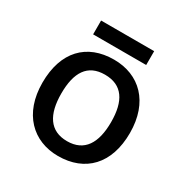

<svg xmlns="http://www.w3.org/2000/svg" viewBox="-161 -819 930 962"><g transform="rotate(30 304.5 -338.0)"><path d="M458 -686H151V-606H458ZM558 -270C558 -449 453 -549 306 -549C149 -549 52 -449 52 -270C52 -91 158 10 303 10C459 10 558 -91 558 -270ZM161 -270C161 -392 204 -461 304 -461C405 -461 449 -392 449 -270C449 -149 405 -77 305 -77C205 -77 161 -149 161 -270Z"/></g></svg>

Font: Noto Sans Bamum Medium
Style: Regular
Weight: 500
Designer: Monotype Design Team
Foundry: Monotype Imaging Inc.
Version: Version 2.002